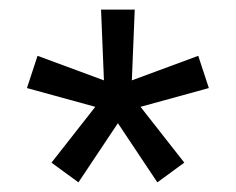

<svg xmlns="http://www.w3.org/2000/svg" viewBox="-20 -767 490 399"><path d="M143 -388 87 -429 178 -545 36 -584 58 -651 196 -600 190 -747H260L254 -600L392 -651L414 -584L272 -545L363 -429L307 -388L225 -511Z"/></svg>

Font: IBM Plex Sans KR
Style: Regular
Weight: 400
Designer: Mike Abbink; Paul van der Laan; Pieter van Rosmalen; Wujin Sim; Chorong Kim; Dohee Lee;
Foundry: Sandoll Inc.
Version: Version 1.000